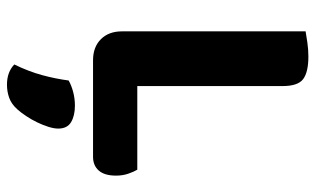

<svg xmlns="http://www.w3.org/2000/svg" viewBox="-197 -459 905 551"><g transform="rotate(90 255.5 -183.5)"><path d="M153 2Q115 2 92.5 -20.5Q70 -43 70 -81V-608Q81 -610 101.5 -613Q122 -616 142 -616Q187 -616 207 -601Q227 -586 227 -542V-125H467Q473 -115 478.5 -99Q484 -83 484 -64Q484 -31 469.5 -14.5Q455 2 430 2ZM294 219Q279 236 261 242.5Q243 249 223 249Q187 249 165 228Q185 187 195.5 148.5Q206 110 211 72Q225 64 244 59Q263 54 283 54Q312 54 330.5 65Q349 76 349 102Q349 114 344 130Q339 146 331 162.5Q323 179 313 194Q303 209 294 219Z"/></g></svg>

Font: Baloo Bhaina 2
Style: Bold
Weight: 700
Designer: Yesha Goshar, Manish Minz, Shuchita Grover and Ek Type
Foundry: Ek Type
Version: Version 1.640;hotconv 1.0.111;makeotfexe 2.5.65597; ttfautoh